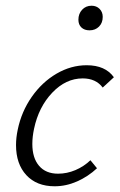

<svg xmlns="http://www.w3.org/2000/svg" viewBox="-20 -646 418 671"><path d="M254 -577Q254 -598 267 -612Q280 -626 300 -626Q317 -626 328 -615Q339 -604 339 -587Q339 -566 326 -553Q313 -540 293 -540Q275 -540 264.5 -550Q254 -560 254 -577ZM269 -372Q210 -372 162.5 -322Q115 -272 99 -196Q93 -168 93 -143Q93 -94 116.5 -66.5Q140 -39 183 -39Q214 -39 243.5 -51.5Q273 -64 296 -86L319 -58Q288 -29 249.5 -12Q211 5 171 5Q108 5 72 -34Q36 -73 36 -139Q36 -165 42 -193Q55 -256 91 -307.5Q127 -359 177.5 -388.5Q228 -418 283 -418Q348 -418 378 -376L339 -340Q315 -372 269 -372Z"/></svg>

Font: Ysabeau Infant Semilight
Style: Italic
Weight: 300
Italic angle: -12°
Designer: Christian Thalmann (Catharsis Fonts)
Version: Version 0.003